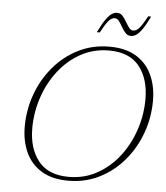

<svg xmlns="http://www.w3.org/2000/svg" viewBox="-58 -904 834 966"><g transform="rotate(5 359.0 -421.5)"><path d="M712.5 -428Q712.5 -343 684 -264.2Q655.5 -185.5 603.2 -123.8Q551 -62 479.5 -26Q408 10 322 10Q240 10 186.5 -23Q133 -56 107 -113Q81 -170 81 -242Q81 -327 109.5 -405.8Q138 -484.5 190.2 -546.2Q242.5 -608 314 -644Q385.5 -680 471.5 -680Q553.5 -680 607 -647Q660.5 -614 686.5 -557Q712.5 -500 712.5 -428ZM119.5 -238Q119.5 -135 169.8 -72.2Q220 -9.5 322.5 -9.5Q402 -9.5 466.8 -45.8Q531.5 -82 578 -142.8Q624.5 -203.5 649.2 -278.8Q674 -354 674 -432Q674 -535 624 -597.8Q574 -660.5 471 -660.5Q391.5 -660.5 326.8 -624.2Q262 -588 215.5 -527.2Q169 -466.5 144.2 -391.2Q119.5 -316 119.5 -238ZM666.5 -849Q644.5 -803.5 627.8 -780.8Q611 -758 598 -750.5Q585 -743 573 -743Q556.5 -743 545.2 -755.5Q534 -768 525 -784Q516 -800 506.8 -812.5Q497.5 -825 485 -825Q470 -825 455.2 -809Q440.5 -793 416 -747H401Q423.5 -793 440 -815.5Q456.5 -838 469.5 -845.5Q482.5 -853 494.5 -853Q511 -853 522.2 -840.5Q533.5 -828 542.5 -812Q551.5 -796 560.8 -783.5Q570 -771 582.5 -771Q597.5 -771 612.2 -787.2Q627 -803.5 651.5 -849Z"/></g></svg>

Font: Newsreader Text ExtraLight
Style: Italic
Weight: 275
Italic angle: -17°
Designer: Hugues Gentile
Foundry: Production Type
Version: Version 1.001